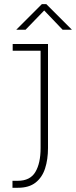

<svg xmlns="http://www.w3.org/2000/svg" viewBox="-20 -708 360 908"><path d="M39 180V147H64Q122.5 147 147.2 105.5Q172 64 172 -8V-468H40V-500H207V-8Q207 46 193.2 88.5Q179.5 131 148.2 155.5Q117 180 65 180ZM57 -567.5 178 -688.5H199L320 -567.5H276L189 -658.5L101 -567.5Z"/></svg>

Font: Trispace Condensed Thin
Style: Regular
Weight: 100
Width: 3
Designer: Tyler Finck
Foundry: Etcetera Type Company
Version: Version 1.210; ttfautohint (v1.8.3)